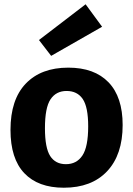

<svg xmlns="http://www.w3.org/2000/svg" viewBox="-20 -864 621 897"><path d="M553 -280Q553 -141 480.5 -64Q408 13 278 13Q158 13 93.5 -55Q29 -123 29 -257Q29 -399 100.5 -473.5Q172 -548 299 -548Q421 -548 487 -479.5Q553 -411 553 -280ZM190 -265Q190 -173 214.5 -135Q239 -97 288 -97Q338 -97 365 -137.5Q392 -178 392 -274Q392 -364 366.5 -401.5Q341 -439 291 -439Q242 -439 216 -400Q190 -361 190 -265ZM162 -677 380 -844 457 -739 219 -603Z"/></svg>

Font: Bitter Pro OGT
Style: Bold
Weight: 700
Designer: Sol Matas, and Bitter project Authors
Foundry: Sol Matas
Version: Version 2.110